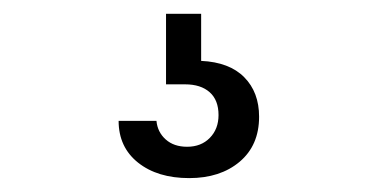

<svg xmlns="http://www.w3.org/2000/svg" viewBox="-20 -31 540 275"><path d="M251 224.1Q205.6 224.1 177.7 201.9Q149.9 179.7 149.9 142.1H204.1Q205.6 158.2 217.3 168.7Q229 179.2 248 179.2Q268.1 179.2 280.5 166.5Q293 153.8 293 133.8Q293 112.3 280.3 101.1Q267.6 89.8 245.1 89.8H217.8V-11.2H268.1V56.2Q308.6 58.1 329.8 79.6Q351.1 101.1 351.1 136.2Q351.1 177.2 323.2 200.7Q295.4 224.1 251 224.1Z"/></svg>

Font: Lumene Sans
Style: Regular
Weight: 400
Designer: Deni Anggara
Version: Version 1.003;Glyphs 3.1.2 (3151)